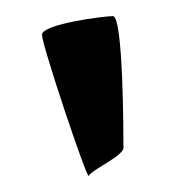

<svg xmlns="http://www.w3.org/2000/svg" viewBox="-20 -800 226 238"><path d="M32 -757C32 -744 88 -577 90 -582C94 -590 136 -608 133 -618C133 -630 133 -780 120 -780C108 -780 32 -770 32 -757Z"/></svg>

Font: Ampere
Style: Cnd
Weight: 400
Version: Version 1